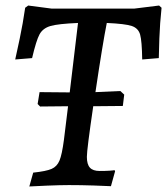

<svg xmlns="http://www.w3.org/2000/svg" viewBox="-20 -669 604 694"><path d="M564 -641Q558 -585 556 -530Q554 -475 554 -459L494 -454Q493 -521 486.5 -544Q480 -567 456.5 -575Q433 -583 366 -586Q351 -511 325 -336L415 -340L429 -327L424 -286L317 -285Q294 -128 294 -102Q294 -75 305 -63Q316 -51 340 -51Q361 -51 375.5 -52Q390 -53 394 -54L396 -50L381 4Q364 3 318.5 1.5Q273 0 229 0Q198 0 149.5 2Q101 4 86 5L100 -45Q147 -50 166.5 -58.5Q186 -67 195 -88.5Q204 -110 211 -163L226 -285L125 -284L116 -293L123 -336L232 -335L262 -586Q190 -583 162.5 -575Q135 -567 123 -545Q111 -523 96 -459L35 -454Q39 -471 51 -528Q63 -585 71 -641L82 -649L166 -638H466L555 -649Z"/></svg>

Font: Alegreya SC Medium
Style: Italic
Weight: 500
Italic angle: -7°
Designer: Juan Pablo del Peral
Foundry: Huerta Tipografica
Version: Version 2.007; ttfautohint (v1.6)